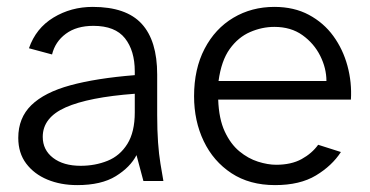

<svg xmlns="http://www.w3.org/2000/svg" viewBox="-20 -525 1074 557"><path d="M204 12Q156 12 117.5 -4Q79 -20 56 -50.5Q33 -81 33 -125Q33 -183 71 -220Q109 -257 184 -277.5Q259 -298 371 -307V-318Q371 -378 342.5 -414Q314 -450 251 -450Q202 -450 171 -427Q140 -404 131 -367L64 -385Q84 -443 135 -474Q186 -505 249 -505Q346 -505 391 -456Q436 -407 436 -309V-191Q436 -147 438.5 -112Q441 -77 445.5 -50Q450 -23 454 0H396L376 -75Q358 -40 316 -14Q274 12 204 12ZM214 -44Q256 -44 292 -58.5Q328 -73 349.5 -107.5Q371 -142 371 -199V-253Q237 -243 170.5 -213.5Q104 -184 104 -128Q104 -90 134 -67Q164 -44 214 -44Z M778 12Q704 12 651.5 -22.5Q599 -57 571 -115.5Q543 -174 543 -246Q543 -325 573.5 -383.5Q604 -442 657 -473.5Q710 -505 776 -505Q833 -505 876 -482Q919 -459 947 -420.5Q975 -382 988 -334Q1001 -286 998 -236H613Q615 -180 632 -143.5Q649 -107 674.5 -86Q700 -65 728.5 -56Q757 -47 781 -47Q825 -47 855 -63.5Q885 -80 903 -105L969 -84Q943 -44 896.5 -16Q850 12 778 12ZM614 -290H927Q927 -327 909 -363Q891 -399 857.5 -423Q824 -447 776 -447Q740 -447 705.5 -432Q671 -417 646.5 -383Q622 -349 614 -290Z"/></svg>

Font: Atkinson Hyperlegible Next Light
Style: Regular
Weight: 300
Designer: Elliott Scott, Megan Eiswerth, Linus Boman, Theodore Petrosky, Letters from Sweden
Foundry: Applied Design Works, Letters from Sweden
Version: Version 2.001